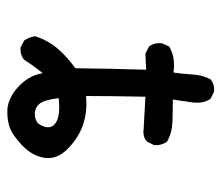

<svg xmlns="http://www.w3.org/2000/svg" viewBox="-61 -485 622 540"><g transform="rotate(90 250.0 -215.0)"><path d="M283 75Q248 69 219.5 40Q191 11 186 -24Q171 -7 148 28Q134 40 113 38L94 28Q84 14 82 -3Q94 -40 117.5 -67Q141 -94 172 -116Q173 -216 176 -315L131 -313L111 -323Q99 -339 102 -360L111 -380Q142 -398 184 -392Q188 -418 189.5 -445.5Q191 -473 203 -496Q217 -508 238 -506L258 -496Q272 -475 268 -445L260 -390Q291 -390 322 -389Q353 -388 378 -374Q390 -358 388 -337L378 -317Q364 -305 343 -308L252 -313Q250 -215 250 -146Q293 -150 329.5 -138Q366 -126 397.5 -95.5Q429 -65 424 -30Q419 5 388.5 34Q358 63 334.5 70Q311 77 283 75ZM327 -11Q348 -41 329 -58Q310 -75 256 -69Q261 -28 272 -15Q283 -2 300 -2Q317 -2 327 -11Z"/></g></svg>

Font: NaniFont Regular
Style: Regular
Weight: 400
Designer: Nanigashitei
Version: Version 1.036